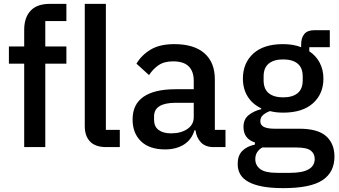

<svg xmlns="http://www.w3.org/2000/svg" viewBox="-20 -760 1751 992"><path d="M105 -431H26V-520H105V-606Q105 -669 138 -704.5Q171 -740 237 -740H323V-651H214V-520H323V-431H214V0H105Z M529 0Q473 0 445.5 -28.5Q418 -57 418 -108V-740H527V-89H599V0Z M1084 0Q1041 0 1018 -24.5Q995 -49 990 -87H985Q970 -38 930 -13Q890 12 833 12Q752 12 708.5 -30Q665 -72 665 -143Q665 -221 721.5 -260Q778 -299 887 -299H981V-343Q981 -391 955 -417Q929 -443 874 -443Q828 -443 799 -423Q770 -403 750 -372L685 -431Q711 -475 758 -503.5Q805 -532 881 -532Q982 -532 1036 -485Q1090 -438 1090 -350V-89H1145V0ZM864 -71Q915 -71 948 -93.5Q981 -116 981 -154V-229H889Q776 -229 776 -159V-141Q776 -106 799.5 -88.5Q823 -71 864 -71Z M1708 49Q1708 130 1646 171Q1584 212 1444 212Q1380 212 1335.5 203.5Q1291 195 1262.5 179Q1234 163 1221 140Q1208 117 1208 87Q1208 44 1231.5 20Q1255 -4 1297 -13V-24Q1238 -43 1238 -104Q1238 -144 1265 -165.5Q1292 -187 1330 -196V-200Q1284 -222 1259.5 -261.5Q1235 -301 1235 -354Q1235 -434 1288.5 -483Q1342 -532 1442 -532Q1497 -532 1536 -516V-530Q1536 -565 1552.5 -584.5Q1569 -604 1604 -604H1684V-516H1578V-495Q1613 -472 1632 -435.5Q1651 -399 1651 -354Q1651 -275 1597 -226.5Q1543 -178 1443 -178Q1405 -178 1375 -186Q1355 -179 1340 -166.5Q1325 -154 1325 -134Q1325 -113 1344 -104Q1363 -95 1398 -95H1526Q1622 -95 1665 -56.5Q1708 -18 1708 49ZM1606 61Q1606 34 1585.5 18Q1565 2 1511 2H1335Q1299 23 1299 62Q1299 94 1324.5 113.5Q1350 133 1411 133H1479Q1606 133 1606 61ZM1443 -257Q1491 -257 1517.5 -278.5Q1544 -300 1544 -345V-365Q1544 -410 1517.5 -431.5Q1491 -453 1443 -453Q1395 -453 1368.5 -431.5Q1342 -410 1342 -365V-345Q1342 -300 1368.5 -278.5Q1395 -257 1443 -257Z"/></svg>

Font: IBM Plex Arabic Medium
Style: Regular
Weight: 500
Designer: Mike Abbink, Paul van der Laan, Pieter van Rosmalen, Wael Morcos, Khajak Apelian
Foundry: Bold Monday
Version: Version 1.0